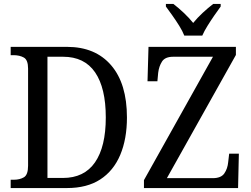

<svg xmlns="http://www.w3.org/2000/svg" viewBox="-20 -951 1267 971"><path d="M34 0V-42H50Q80 -42 101 -54.5Q122 -67 122 -113V-604Q122 -648 100.5 -660Q79 -672 48 -672H34V-714H319Q462 -714 542 -621Q622 -528 622 -357Q622 -248 588 -167.5Q554 -87 487 -43.5Q420 0 319 0ZM298 -51Q406 -51 460.5 -130Q515 -209 515 -357Q515 -506 461 -585Q407 -664 299 -664H220V-51ZM708 0V-40L1057 -664H856Q815 -664 799.5 -640Q784 -616 780 -583L776 -540H726L731 -714H1173V-673L824 -50H1056Q1098 -50 1114.5 -74Q1131 -98 1134 -131L1139 -174H1188L1184 0ZM912 -771Q903 -794 886.5 -820.5Q870 -847 851.5 -873Q833 -899 819 -918V-931H857Q883 -911 909.5 -886Q936 -861 957 -835Q978 -861 1005 -886Q1032 -911 1058 -931H1096V-918Q1082 -899 1064 -873Q1046 -847 1029.5 -820.5Q1013 -794 1003 -771Z"/></svg>

Font: Noto Serif SemiCondensed
Style: Regular
Weight: 400
Width: 4
Designer: Monotype Design Team
Foundry: Monotype Imaging Inc.
Version: Version 2.013